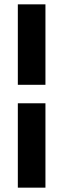

<svg xmlns="http://www.w3.org/2000/svg" viewBox="-20 -731 291 883"><path d="M62 132H189V-256H62ZM62 -341H189V-711H62Z"/></svg>

Font: Aerodynamic
Style: Regular
Weight: 500
Designer: Google
Version: Version 2.000980; 2014